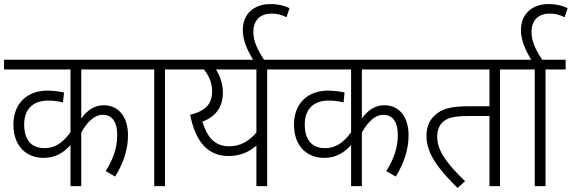

<svg xmlns="http://www.w3.org/2000/svg" viewBox="-20 -916 2814 945"><path d="M668 -574V-622H0V-574H327V-265C288 -211 247 -186 198 -187C141 -187 99 -220 99 -304C99 -380 144 -421 217 -421C244 -421 270 -417 290 -412L295 -461C276 -465 243 -470 213 -470C114 -470 46 -407 46 -303C46 -192 114 -139 194 -139C256 -139 295 -167 327 -202V0H380V-264C414 -324 450 -351 485 -351C532 -351 557 -316 557 -251C557 -184 533 -125 500 -74L547 -47C586 -111 610 -178 610 -250C610 -348 558 -398 491 -398C448 -398 412 -377 380 -333V-574Z M792 -574H891V-622H654V-574H739V0H792Z M1394 -622H877V-574H984C1006 -546 1024 -510 1024 -467C1024 -403 991 -370 916 -351C942 -219 1002 -148 1106 -148C1166 -148 1211 -172 1242 -199V0H1295V-574H1394ZM976 -317C1039 -341 1077 -386 1077 -461C1077 -502 1063 -542 1043 -574H1242V-264C1208 -223 1164 -196 1108 -196C1037 -196 1000 -240 976 -317Z M1230 -615H1284C1247 -671 1227 -712 1227 -759C1227 -811 1256 -849 1316 -849C1345 -849 1367 -843 1390 -831L1405 -876C1379 -888 1350 -896 1311 -896C1234 -896 1175 -851 1175 -768C1175 -717 1197 -668 1230 -615Z M2049 -574V-622H1381V-574H1708V-265C1669 -211 1628 -186 1579 -187C1522 -187 1480 -220 1480 -304C1480 -380 1525 -421 1598 -421C1625 -421 1651 -417 1671 -412L1676 -461C1657 -465 1624 -470 1594 -470C1495 -470 1427 -407 1427 -303C1427 -192 1495 -139 1575 -139C1637 -139 1676 -167 1708 -202V0H1761V-264C1795 -324 1831 -351 1866 -351C1913 -351 1938 -316 1938 -251C1938 -184 1914 -125 1881 -74L1928 -47C1967 -111 1991 -178 1991 -250C1991 -348 1939 -398 1872 -398C1829 -398 1793 -377 1761 -333V-574Z M2441 -574H2540V-622H2035V-574H2389V-393H2284C2195 -393 2155 -379 2123 -351C2092 -325 2079 -287 2079 -247C2079 -153 2148 -75 2232 9L2269 -24C2179 -112 2132 -173 2132 -243C2132 -277 2143 -299 2157 -313C2181 -337 2215 -345 2288 -345H2389V0H2441Z M2665 -574H2764V-622H2527V-574H2612V0H2665Z M2599 -615H2653C2616 -671 2596 -712 2596 -759C2596 -811 2625 -849 2685 -849C2714 -849 2736 -843 2759 -831L2774 -876C2748 -888 2719 -896 2680 -896C2603 -896 2544 -851 2544 -768C2544 -717 2566 -668 2599 -615Z"/></svg>

Font: Noto Sans SemiCondensed Light
Style: Regular
Weight: 300
Width: 4
Designer: Monotype Design Team
Foundry: Monotype Imaging Inc.
Version: Version 2.013